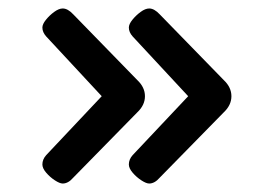

<svg xmlns="http://www.w3.org/2000/svg" viewBox="-20 -484 604 453"><path d="M332 -464Q344 -464 357 -450L508 -295Q526 -278 526 -257Q526 -236 508 -219L357 -65Q345 -51 332 -51Q325 -51 313.5 -58.5Q302 -66 293 -76.5Q284 -87 284 -96Q284 -108 293 -118L424 -257L293 -398Q284 -408 284 -419Q284 -427 292.5 -437.5Q301 -448 312 -456Q323 -464 332 -464ZM128 -464Q140 -464 153 -450L304 -295Q322 -278 322 -257Q322 -236 304 -219L153 -65Q141 -51 128 -51Q121 -51 109.5 -58.5Q98 -66 89 -76.5Q80 -87 80 -96Q80 -108 89 -118L220 -257L89 -398Q80 -408 80 -419Q80 -427 88.5 -437.5Q97 -448 108 -456Q119 -464 128 -464Z"/></svg>

Font: Asap Expanded SemiBold
Style: Regular
Weight: 600
Width: 7
Designer: Pablo Cosgaya
Foundry: Omnibus-Type
Version: Version 3.001; ttfautohint (v1.8.4.7-5d5b)